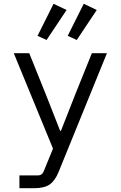

<svg xmlns="http://www.w3.org/2000/svg" viewBox="-20 -798 640 1018"><path d="M467 -516H547L291 113Q272 160 243.5 180Q215 200 159 200H83V132H182Q192 132 199.5 127Q207 122 211 112L261 -10L53 -516H135L222 -300L299 -104H303L380 -300ZM227 -586 179 -608 264 -778 333 -745ZM387 -586 339 -608 424 -778 493 -745Z"/></svg>

Font: iA Writer Duo V
Style: Regular
Weight: 400
Designer: Mike Abbink, Paul van der Laan, Pieter van Rosmalen, Oliver Reichenstein
Foundry: Information Architects Inc.
Version: Version 2.000